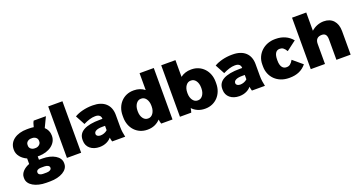

<svg xmlns="http://www.w3.org/2000/svg" viewBox="-45 -1515 4752 2524"><g transform="rotate(-20 2331.0 -252.5)"><path d="M27 -336C27 -265 80 -204 153 -172V-95C80 -68 26 -14 26 45V62C26 152 136 215 281 215H334C480 215 589 152 589 62V49C589 -40 482 -103 342 -103H293V-150H309C453 -150 561 -231 561 -338V-346C561 -396 541 -436 507 -468L575 -610H403C395 -598 385 -574 375 -529C355 -532 333 -534 311 -534H280C135 -534 27 -462 27 -344ZM219 -340C219 -377 256 -401 290 -401H308C342 -401 379 -377 379 -340V-324C379 -291 342 -263 308 -263H290C256 -263 219 -287 219 -324ZM217 44C217 21 242 4 279 4H332C371 4 399 22 399 44V50C399 72 371 90 332 90H279C243 90 217 73 217 50Z M647 0H846V-720H647Z M1102 13C1181 13 1237 -21 1267 -58C1270 -35 1274 -17 1280 0H1462C1451 -51 1444 -91 1444 -141V-312C1444 -453 1352 -533 1203 -533H1190C1100 -533 1006 -509 945 -472L1016 -340C1076 -370 1131 -388 1180 -388H1185C1239 -388 1261 -360 1261 -325V-323H1227C1023 -323 921 -265 921 -154V-140C921 -48 996 13 1102 13ZM1164 -126C1130 -126 1107 -143 1107 -164V-169C1107 -203 1148 -225 1223 -225H1262V-164C1235 -138 1195 -126 1164 -126Z M1769 14H1777C1847 14 1908 -14 1952 -61C1955 -40 1960 -15 1966 0H2124V-720H1925V-484C1885 -516 1834 -534 1777 -534H1769C1628 -534 1525 -424 1525 -274V-246C1525 -96 1628 14 1769 14ZM1822 -122C1772 -122 1731 -178 1731 -253V-267C1731 -342 1772 -398 1822 -398H1834C1885 -398 1925 -342 1925 -267V-253C1925 -178 1884 -122 1834 -122Z M2574 14H2582C2722 14 2826 -97 2826 -246V-274C2826 -423 2722 -534 2582 -534H2574C2518 -534 2467 -517 2427 -486V-720H2228V0H2386C2391 -15 2397 -38 2400 -59C2443 -13 2504 14 2574 14ZM2518 -122C2468 -122 2427 -178 2427 -253V-267C2427 -342 2468 -398 2518 -398H2530C2581 -398 2621 -342 2621 -267V-253C2621 -178 2580 -122 2530 -122Z M3057 13C3136 13 3192 -21 3222 -58C3225 -35 3229 -17 3235 0H3417C3406 -51 3399 -91 3399 -141V-312C3399 -453 3307 -533 3158 -533H3145C3055 -533 2961 -509 2900 -472L2971 -340C3031 -370 3086 -388 3135 -388H3140C3194 -388 3216 -360 3216 -325V-323H3182C2978 -323 2876 -265 2876 -154V-140C2876 -48 2951 13 3057 13ZM3119 -126C3085 -126 3062 -143 3062 -164V-169C3062 -203 3103 -225 3178 -225H3217V-164C3190 -138 3150 -126 3119 -126Z M3752 12H3762C3863 12 3939 -22 3995 -91L3863 -202C3836 -154 3809 -133 3774 -133H3765C3717 -133 3685 -176 3685 -253V-267C3685 -349 3713 -391 3763 -391H3767C3801 -391 3826 -375 3855 -326L3990 -428C3933 -497 3854 -532 3758 -532H3749C3597 -532 3480 -422 3480 -277V-247C3480 -99 3591 12 3752 12Z M4058 0H4257V-281C4257 -341 4287 -374 4347 -374C4395 -374 4417 -346 4417 -285V0H4616V-330C4616 -455 4547 -533 4432 -533C4365 -533 4304 -507 4257 -465V-720H4058Z"/></g></svg>

Font: Fixel Display Black
Style: Regular
Weight: 900
Designer: AlfaBravo + MacPaw
Foundry: Kyrylo Tkachov, Marchela Mozhyna, Serhii Makarenko, Maria Weinstein, Zakhar Kryvoshyya
Version: Version 1.211